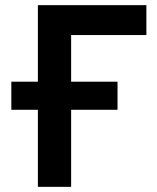

<svg xmlns="http://www.w3.org/2000/svg" viewBox="-20 -725 611 745"><path d="M24 -299V-408H436V-299ZM127 0V-705H548V-589H256V0Z"/></svg>

Font: TikTok Sans 24pt SemiBold
Style: Regular
Weight: 600
Version: Version 4.000